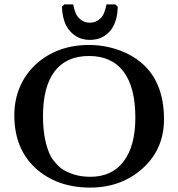

<svg xmlns="http://www.w3.org/2000/svg" viewBox="-20 -841 806 871"><path d="M514 -811Q513 -744 483 -705Q448 -660 387 -660Q351 -660 323.5 -677.5Q296 -695 279 -727Q271 -744 266.5 -764.5Q262 -785 261 -811L272 -821H312Q316 -800 322 -784.5Q328 -769 339 -758Q359 -738 387 -738Q416 -738 436 -758Q447 -769 453 -784.5Q459 -800 463 -821H503ZM45 -318Q45 -387 69.5 -445Q94 -503 140 -547Q238 -637 384 -637Q452 -637 515.5 -615Q579 -593 625 -553Q724 -466 724 -300Q724 -165 628 -78Q531 10 389 10Q238 10 140 -79Q45 -168 45 -318ZM175 -314Q175 -200 212 -128Q220 -116 231 -103Q242 -90 256 -78Q282 -60 315.5 -49.5Q349 -39 390 -39Q488 -39 541 -109Q594 -179 594 -307Q594 -445 540.5 -516Q487 -587 384 -587Q281 -587 228 -517.5Q175 -448 175 -314Z"/></svg>

Font: New Athena Unicode
Style: Bold
Weight: 700
Designer: J. Rusten 1997; rev. by R. Hancock 2001, 2002, rev. by D. Mastronarde 2002-2021
Foundry: Society for Classical Studies (formerly American Philological Association)
Version: Version 5.008